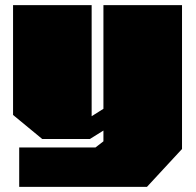

<svg xmlns="http://www.w3.org/2000/svg" viewBox="-20 -543 764 750"><path d="M55 187V33H353L384 9V-33L331 0H145L31 -94V-523H338V-89L384 -118V-523H691V39L554 187Z"/></svg>

Font: Tomorrow Black
Style: Regular
Weight: 900
Designer: Tony de Marco, Monica Rizzolli
Foundry: Just in Type
Version: Version 2.002